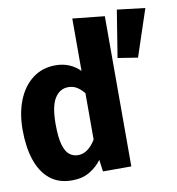

<svg xmlns="http://www.w3.org/2000/svg" viewBox="-87 -862 885 958"><g transform="rotate(-10 355.0 -382.5)"><path d="M342.1 -777.9 504.1 -761V0H360.5L352.3 -60Q329.7 -28.2 292.3 -5.4Q254.9 17.4 201.5 17.4Q133.8 17.4 89.5 -19Q45.1 -55.4 23.3 -120.8Q1.5 -186.2 1.5 -273.8Q1.5 -357.9 27.7 -423.1Q53.8 -488.2 102.6 -525.4Q151.3 -562.6 218.5 -562.6Q291.8 -562.6 342.1 -512.3ZM262.1 -444.1Q220 -444.1 194.4 -404.4Q168.7 -364.6 168.7 -272.8Q168.7 -205.6 179.5 -168.5Q190.3 -131.3 209.2 -116.4Q228.2 -101.5 252.8 -101.5Q280 -101.5 302.3 -118.5Q324.6 -135.4 342.1 -164.6V-399.5Q325.1 -420.5 306.2 -432.3Q287.2 -444.1 262.1 -444.1ZM568.7 -783.1 710.3 -766.2 631.3 -528.7 530.3 -544.6Z"/></g></svg>

Font: FiraCode Nerd Font
Style: Bold
Weight: 700
Designer: Carrois Corporate, Edenspiekermann AG, Nikita Prokopov
Foundry: Carrois Corporate, Edenspiekermann AG, Nikita Prokopov
Version: Version 6.002;Nerd Fonts 2.1.0